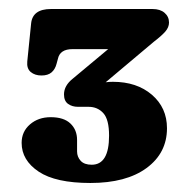

<svg xmlns="http://www.w3.org/2000/svg" viewBox="-20 -720 414 426"><path d="M350.5 -435.5Q350.5 -380.5 305.2 -347.2Q260 -314 180.5 -314Q103.5 -314 65.8 -339.2Q28 -364.5 28 -403Q28 -428 46.5 -444Q65 -460 92.5 -460Q121.5 -460 136.2 -446Q151 -432 151 -409.5V-384Q151 -372 159 -363.2Q167 -354.5 183.5 -354.5Q222 -354.5 222 -419Q222 -455 209.2 -469Q196.5 -483 176.5 -483H153Q140 -483 131 -489.5Q122 -496 122 -510.5Q122 -530 141.5 -545.5L220 -611H141Q113 -611 108.5 -589.5L105.5 -578.5Q102.5 -566.5 94.5 -559.5Q86.5 -552.5 72 -552.5Q57.5 -552.5 48.2 -560.2Q39 -568 40.5 -583.5L49 -667.5Q52 -700 93 -700H318.5Q335.5 -700 345.2 -691.5Q355 -683 355 -670Q355 -659.5 346.8 -650Q338.5 -640.5 321.5 -627.5L214.5 -537.5Q222 -538.5 230.5 -538.5Q283.5 -538.5 317 -509.8Q350.5 -481 350.5 -435.5Z"/></svg>

Font: Fraunces 9pt S100
Style: Bold
Weight: 700
Version: Version 1.000; ttfautohint (v1.8.3)